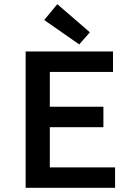

<svg xmlns="http://www.w3.org/2000/svg" viewBox="-20 -901 640 921"><path d="M103 0V-654H522V-556H219V-389H476V-291H219V-98H532V0ZM360 -688 192 -805 255 -881 411 -746Z"/></svg>

Font: Source Code Pro Semibold
Style: Regular
Weight: 600
Monospace: yes
Designer: Paul D. Hunt, Teo Tuominen
Foundry: Adobe Systems Incorporated
Version: Version 2.030;PS 1.000;hotconv 16.6.51;makeotf.lib2.5.65220